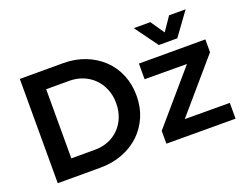

<svg xmlns="http://www.w3.org/2000/svg" viewBox="-115 -983 1545 1211"><g transform="rotate(-20 657.0 -377.0)"><path d="M982 -755 1045 -663 1108 -755H1219L1107 -601H983L871 -755ZM377 -700Q456 -700 523 -674Q590 -648 639 -601.5Q688 -555 715 -491Q742 -427 742 -350Q742 -273 714.5 -209Q687 -145 638 -98.5Q589 -52 521 -26Q453 0 372 0H86V-700ZM380 -118Q428 -118 469.5 -135Q511 -152 541 -182.5Q571 -213 588 -255.5Q605 -298 605 -349Q605 -400 587.5 -443Q570 -486 539 -517Q508 -548 466 -565Q424 -582 375 -582H220V-118ZM1271 -534V-448L977 -106L1279 -105V1L815 0V-86L1109 -428L825 -429V-534Z"/></g></svg>

Font: QuotatisMedium
Style: Regular
Weight: 500
Designer: Julieta Ulanovsky
Foundry: Quotatis-Medium
Version: Version 4.000;PS 004.000;hotconv 1.0.88;makeotf.lib2.5.64775